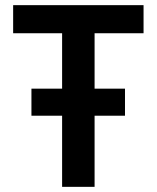

<svg xmlns="http://www.w3.org/2000/svg" viewBox="-20 -725 608 745"><path d="M221 0V-596H31V-705H537V-596H347V0ZM102 -276V-381H465V-276Z"/></svg>

Font: Nunito Sans 7pt Condensed
Style: Bold
Weight: 700
Width: 3
Designer: Vernon Adams
Foundry: Vernon Adams
Version: Version 3.101;gftools[0.9.27]